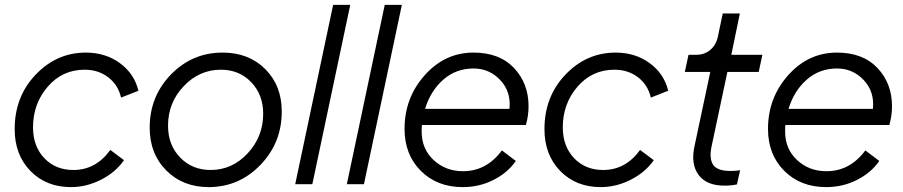

<svg xmlns="http://www.w3.org/2000/svg" viewBox="-20 -753 3692 785"><path d="M270 12Q169 12 104.5 -54Q40 -120 40 -225Q40 -358 126 -448Q212 -538 331 -538Q411 -538 470 -495Q529 -452 546 -382L475 -354Q463 -406 422.5 -437Q382 -468 326 -468Q235 -468 175 -398.5Q115 -329 115 -232Q115 -155 161 -106.5Q207 -58 280 -58Q372 -58 431 -140L487 -98Q453 -49 393.5 -18.5Q334 12 270 12Z M833 12Q728 12 660 -56Q592 -124 592 -231Q592 -359 679 -448.5Q766 -538 890 -538Q997 -538 1064.5 -470.5Q1132 -403 1132 -297Q1132 -169 1044.5 -78.5Q957 12 833 12ZM841 -58Q929 -58 992.5 -126Q1056 -194 1056 -288Q1056 -366 1007 -417Q958 -468 883 -468Q795 -468 731 -400.5Q667 -333 667 -239Q667 -160 716.5 -109Q766 -58 841 -58Z M1187 0 1342 -733H1412L1257 0Z M1398 0 1553 -733H1623L1468 0Z M2130 -242H1705Q1704 -233 1704 -215Q1704 -144 1753 -98.5Q1802 -53 1873 -53Q1969 -53 2032 -138L2089 -95Q2056 -47 1998 -17.5Q1940 12 1872 12Q1767 12 1700.5 -54.5Q1634 -121 1634 -226Q1634 -353 1716.5 -445.5Q1799 -538 1916 -538Q2022 -538 2081.5 -475Q2141 -412 2141 -319Q2141 -279 2130 -242ZM1916 -473Q1844 -473 1792 -427Q1740 -381 1718 -308H2063Q2070 -378 2025.5 -425.5Q1981 -473 1916 -473Z M2436 12Q2335 12 2270.5 -54Q2206 -120 2206 -225Q2206 -358 2292 -448Q2378 -538 2497 -538Q2577 -538 2636 -495Q2695 -452 2712 -382L2641 -354Q2629 -406 2588.5 -437Q2548 -468 2492 -468Q2401 -468 2341 -398.5Q2281 -329 2281 -232Q2281 -155 2327 -106.5Q2373 -58 2446 -58Q2538 -58 2597 -140L2653 -98Q2619 -49 2559.5 -18.5Q2500 12 2436 12Z M2942 6Q2869 6 2836.5 -37.5Q2804 -81 2819 -153L2884 -459H2780L2795 -529H2828Q2860 -529 2884 -549Q2908 -569 2915 -603L2935 -698H3005L2970 -529H3097L3082 -459H2954L2889 -153Q2879 -104 2896 -79Q2913 -54 2966 -54Q2990 -54 3006 -57L2993 1Q2970 6 2942 6Z M3616 -242H3191Q3190 -233 3190 -215Q3190 -144 3239 -98.5Q3288 -53 3359 -53Q3455 -53 3518 -138L3575 -95Q3542 -47 3484 -17.5Q3426 12 3358 12Q3253 12 3186.5 -54.5Q3120 -121 3120 -226Q3120 -353 3202.5 -445.5Q3285 -538 3402 -538Q3508 -538 3567.5 -475Q3627 -412 3627 -319Q3627 -279 3616 -242ZM3402 -473Q3330 -473 3278 -427Q3226 -381 3204 -308H3549Q3556 -378 3511.5 -425.5Q3467 -473 3402 -473Z"/></svg>

Font: Plus Jakarta Display Light
Style: Italic
Weight: 300
Italic angle: -12°
Designer: Gumpita Rahayu
Foundry: Tokotype Studio
Version: Version 1.000;hotconv 1.0.109;makeotfexe 2.5.65596